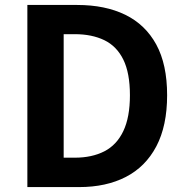

<svg xmlns="http://www.w3.org/2000/svg" viewBox="-20 -761 754 781"><path d="M91.3 0V-740.8H294.1Q407.8 -740.8 489.6 -700.9Q571.3 -661 615.6 -580Q659.8 -499 659.8 -373.6Q659.8 -249.2 616 -165.9Q572.1 -82.6 491.9 -41.3Q411.7 0 302.1 0ZM239 -119.6H284.4Q353.8 -119.6 404.3 -145.4Q454.8 -171.3 481.6 -227.7Q508.5 -284 508.5 -373.6Q508.5 -464.1 481.6 -518.6Q454.8 -573.1 404.3 -597.6Q353.8 -622 284.4 -622H239Z"/></svg>

Font: Noto Sans HK Thin
Style: Regular
Weight: 100
Designer: Ryoko NISHIZUKA 西塚涼子 (kana, bopomofo & ideographs); Paul D. Hunt (Latin, Greek & Cyrillic); Sandoll Communications 산돌커뮤니
Foundry: Adobe
Version: Version 2.004-H2;hotconv 1.0.118;makeotfexe 2.5.65603